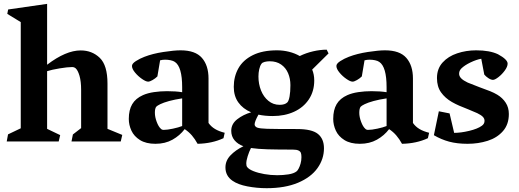

<svg xmlns="http://www.w3.org/2000/svg" viewBox="-20 -739 2709 1003"><path d="M618.7 -34.2 610.8 0H353.5L360.8 -36.6L403.8 -69.8V-269.5Q403.8 -314 395.3 -343Q386.7 -372.1 375 -382.3Q367.2 -388.7 356.9 -388.7Q333 -388.7 291.5 -381.8Q250 -375 226.1 -367.2V-65.9L294.4 -33.2L286.6 0H15.1L22 -37.1L88.4 -68.8V-623.5L18.1 -666.5L22.5 -689.5L226.1 -718.8V-400.9Q324.2 -475.6 401.4 -475.6Q460.9 -475.6 501.2 -436.8Q541.5 -397.9 541.5 -302.7V-65.9Z M727.1 -242.2Q751.5 -252.9 784.4 -257.8Q817.4 -262.7 852.5 -262.7Q898.9 -262.7 931.6 -257.3V-283.7Q931.6 -390.1 893.6 -415.5Q885.3 -421.4 871.3 -424.3Q857.4 -427.2 842.3 -427.2Q829.1 -427.2 816.4 -423.8L802.2 -339.8Q791.5 -329.1 776.9 -320.8Q762.2 -312.5 753.9 -312.5Q742.2 -312.5 721.7 -326.7Q701.2 -340.8 685.3 -360.1Q669.4 -379.4 669.4 -394.5Q669.4 -406.7 689.9 -419.9Q710.4 -433.1 734.9 -442.4Q777.8 -459 833.7 -467.5Q889.6 -476.1 923.3 -476.1Q1000.5 -476.1 1034.9 -436.5Q1069.3 -397 1069.3 -329.1V-96.7Q1082.5 -77.6 1103.3 -65.2Q1124 -52.7 1153.8 -45.4L1147.5 -17.1Q1087.9 10.7 1012.2 12.2Q998.5 -12.7 982.7 -31.2Q966.8 -49.8 944.8 -64.5Q919.4 -30.8 881.1 -9.3Q842.8 12.2 792 12.2Q742.7 12.2 711.4 -7.3Q680.2 -26.9 666.5 -56.6Q652.8 -86.4 652.8 -117.7Q652.8 -164.6 670.7 -194.8Q688.5 -225.1 727.1 -242.2ZM835 -60.5Q854 -60.5 883.5 -66.9Q913.1 -73.2 931.6 -80.6V-225.1Q892.6 -219.2 863.3 -211.2Q834 -203.1 817.1 -194.8Q800.3 -186.5 795.9 -181.2Q789.1 -171.9 789.1 -149.9Q789.1 -127.9 798.6 -102.5Q808.1 -77.1 820.3 -66.4Q825.7 -60.5 835 -60.5Z M1672.4 35.6Q1672.4 91.8 1638.4 139.4Q1604.5 187 1536.9 215.6Q1469.2 244.1 1373 244.1Q1321.8 244.1 1272.2 234.6Q1222.7 225.1 1194.3 205.1Q1157.7 179.7 1157.7 135.7Q1157.7 100.1 1184.1 72.5Q1210.4 44.9 1251.5 24.9Q1222.2 14.2 1205.1 -6.3Q1188 -26.9 1188 -55.7Q1188 -91.8 1219.5 -116.2Q1251 -140.6 1292 -152.3Q1249 -170.4 1225.1 -203.9Q1201.2 -237.3 1201.2 -285.2Q1201.2 -338.9 1225.3 -382.1Q1249.5 -425.3 1300.3 -450.7Q1351.1 -476.1 1427.2 -476.1Q1459.5 -476.1 1490 -468.5Q1520.5 -460.9 1545.9 -446.3Q1578.6 -462.4 1615.7 -470.9Q1652.8 -479.5 1686.5 -479.5L1696.3 -460L1610.8 -375.5Q1621.6 -349.6 1621.6 -318.8Q1621.6 -262.2 1593.5 -220Q1565.4 -177.7 1516.4 -155.3Q1467.3 -132.8 1404.8 -132.8Q1363.8 -132.8 1330.1 -140.1Q1310.1 -104 1310.1 -89.4Q1310.1 -83.5 1314.2 -78.9Q1318.4 -74.2 1324.2 -72.3Q1337.4 -67.4 1375 -66.2Q1412.6 -64.9 1532.2 -64.9Q1609.4 -64.9 1640.9 -39.3Q1672.4 -13.7 1672.4 35.6ZM1330.1 -339.4Q1330.1 -300.3 1343.5 -266.6Q1356.9 -232.9 1382.1 -212.2Q1407.2 -191.4 1440.9 -191.4Q1468.3 -191.4 1481 -204.1Q1488.3 -211.4 1492.7 -235.1Q1497.1 -258.8 1497.1 -294.4Q1497.1 -328.1 1485.1 -356.4Q1473.1 -384.8 1448.7 -401.9Q1424.3 -418.9 1389.2 -418.9Q1375.5 -418.9 1363 -415.8Q1350.6 -412.6 1346.2 -406.2Q1338.4 -396 1334.2 -377.4Q1330.1 -358.9 1330.1 -339.4ZM1554.7 82Q1554.7 68.4 1552 60.3Q1549.3 52.2 1539.6 47.4Q1529.8 42.5 1509.8 42.5Q1429.7 42.5 1378.7 41Q1327.6 39.6 1291 34.2Q1281.2 53.7 1273.9 76.9Q1266.6 100.1 1266.6 115.7Q1266.6 127.4 1271 133.3Q1279.3 145 1303.5 154.8Q1327.6 164.6 1360.8 170.4Q1394 176.3 1428.2 176.3Q1458.5 176.3 1486.8 171.9Q1515.1 167.5 1529.3 156.2Q1534.2 152.8 1540 141.8Q1545.9 130.9 1550.3 115.2Q1554.7 99.6 1554.7 82Z M1794.9 -242.2Q1819.3 -252.9 1852.3 -257.8Q1885.3 -262.7 1920.4 -262.7Q1966.8 -262.7 1999.5 -257.3V-283.7Q1999.5 -390.1 1961.4 -415.5Q1953.1 -421.4 1939.2 -424.3Q1925.3 -427.2 1910.2 -427.2Q1897 -427.2 1884.3 -423.8L1870.1 -339.8Q1859.4 -329.1 1844.7 -320.8Q1830.1 -312.5 1821.8 -312.5Q1810.1 -312.5 1789.6 -326.7Q1769 -340.8 1753.2 -360.1Q1737.3 -379.4 1737.3 -394.5Q1737.3 -406.7 1757.8 -419.9Q1778.3 -433.1 1802.7 -442.4Q1845.7 -459 1901.6 -467.5Q1957.5 -476.1 1991.2 -476.1Q2068.4 -476.1 2102.8 -436.5Q2137.2 -397 2137.2 -329.1V-96.7Q2150.4 -77.6 2171.1 -65.2Q2191.9 -52.7 2221.7 -45.4L2215.3 -17.1Q2155.8 10.7 2080.1 12.2Q2066.4 -12.7 2050.5 -31.2Q2034.7 -49.8 2012.7 -64.5Q1987.3 -30.8 1949 -9.3Q1910.6 12.2 1859.9 12.2Q1810.5 12.2 1779.3 -7.3Q1748 -26.9 1734.4 -56.6Q1720.7 -86.4 1720.7 -117.7Q1720.7 -164.6 1738.5 -194.8Q1756.3 -225.1 1794.9 -242.2ZM1902.8 -60.5Q1921.9 -60.5 1951.4 -66.9Q1981 -73.2 1999.5 -80.6V-225.1Q1960.4 -219.2 1931.2 -211.2Q1901.9 -203.1 1885 -194.8Q1868.2 -186.5 1863.8 -181.2Q1856.9 -171.9 1856.9 -149.9Q1856.9 -127.9 1866.5 -102.5Q1876 -77.1 1888.2 -66.4Q1893.6 -60.5 1902.8 -60.5Z M2389.6 -380.9Q2383.8 -374.5 2381.1 -368.4Q2378.4 -362.3 2378.4 -353.5Q2378.4 -340.8 2389.4 -329.6Q2400.4 -318.4 2423.3 -307.6Q2437.5 -301.3 2485.4 -283.2Q2519.5 -271 2540.3 -262.7Q2561 -254.4 2578.1 -244.1Q2605.5 -227.5 2621.8 -202.4Q2638.2 -177.2 2638.2 -143.6Q2638.2 -88.9 2607.4 -54Q2576.7 -19 2527.6 -3.4Q2478.5 12.2 2422.4 12.2Q2368.2 12.2 2326.4 1Q2284.7 -10.3 2246.6 -32.7L2272.5 -157.7L2328.6 -146.5L2352.5 -44.9Q2387.2 -44.9 2431.2 -55.4Q2475.1 -65.9 2497.1 -82Q2511.2 -91.8 2511.2 -107.9Q2511.2 -119.6 2502.2 -128.9Q2493.2 -138.2 2473.1 -147.9Q2460.9 -153.8 2426.8 -167.5Q2398.9 -178.2 2378.9 -187Q2358.9 -195.8 2340.8 -206.1Q2305.2 -226.6 2283.9 -256.6Q2262.7 -286.6 2262.7 -331.1Q2262.7 -379.9 2292 -412.4Q2321.3 -444.8 2368.2 -460.4Q2415 -476.1 2467.3 -476.1Q2538.1 -476.1 2581.5 -455.6Q2631.8 -428.2 2631.8 -406.7Q2631.8 -391.1 2617.4 -371.1Q2603 -351.1 2584.2 -336.4Q2565.4 -321.8 2555.2 -321.8Q2544.9 -321.8 2531.2 -330.8Q2517.6 -339.8 2509.8 -349.6L2494.1 -432.1Q2468.8 -427.7 2437.7 -412.8Q2406.7 -397.9 2389.6 -380.9Z"/></svg>

Font: Vesper Libre
Style: Bold
Weight: 700
Designer: Robert Keller & Kimya Gandhi
Foundry: Mota Italic
Version: Version 1.058